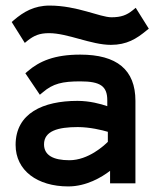

<svg xmlns="http://www.w3.org/2000/svg" viewBox="-20 -658 569 689"><path d="M158 -638C102 -638 64 -615 30 -586L22 -579L69 -504L80 -513C102 -530 121 -539 156 -539C223 -539 307 -497 378 -497C435 -497 470 -519 505 -548L514 -555L467 -630L456 -621C435 -604 415 -596 380 -596C339 -596 257 -638 158 -638ZM71 -395 123 -318 134 -327C170 -358 204 -366 268 -366C340 -366 365 -349 365 -298V-277C342 -285 302 -296 258 -296C135 -296 36 -252 36 -138C36 -46 114 11 225 11C290 11 345 -22 375 -45V0H466V-296C466 -408 399 -462 268 -462C176 -462 122 -439 79 -402ZM138 -140C138 -188 188 -202 259 -202C302 -202 347 -191 367 -185V-149C354 -136 297 -83 229 -83C171 -83 138 -101 138 -140Z"/></svg>

Font: Charger
Style: ExBd
Weight: 400
Designer: Jasper
Foundry: Cannot Into Space Fonts
Version: Version 0.99